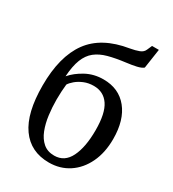

<svg xmlns="http://www.w3.org/2000/svg" viewBox="-207 -977 990 1099"><g transform="rotate(30 287.5 -427.0)"><path d="M291 10Q170 10 105 -81.5Q40 -173 40 -354.5Q40 -546.5 117.8 -653.2Q195.5 -760 366.5 -787.5Q400.5 -793.5 424 -802.5Q447.5 -811.5 455.5 -831.5L469.5 -863.5H514.5L495.5 -735.5Q482 -724 453.2 -717.5Q424.5 -711 387.5 -706.5Q323.5 -698.5 276.5 -685.8Q229.5 -673 198 -648Q166.5 -623 149.2 -579.2Q132 -535.5 127.5 -465.5Q159.5 -503 211 -531Q262.5 -559 325.5 -559Q427.5 -559 485.5 -487.2Q543.5 -415.5 543.5 -290.5Q543.5 -200.5 511 -132.8Q478.5 -65 421.5 -27.5Q364.5 10 291 10ZM297.5 -39.5Q365.5 -39.5 398.2 -105.8Q431 -172 431 -284Q431 -395.5 396 -447.2Q361 -499 296 -499Q261 -499 232.2 -487Q203.5 -475 183.5 -458Q163.5 -441 155 -426.5Q152.5 -403 151 -378Q149.5 -353 149.5 -325Q149.5 -274 156 -223.5Q162.5 -173 178.8 -131.2Q195 -89.5 224 -64.5Q253 -39.5 297.5 -39.5Z"/></g></svg>

Font: Merriweather Text
Style: Regular
Weight: 400
Designer: Eben Sorkin
Foundry: Eben Sorkin
Version: Version 2.100; ttfautohint (v1.7.19-72a1) -l 8 -r 50 -G 200 